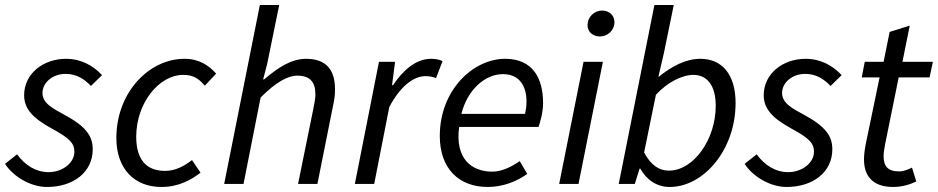

<svg xmlns="http://www.w3.org/2000/svg" viewBox="-24 -732 3732 764"><path d="M-4 -80C29 -29 98 12 163 12C268 12 345 -47 345 -138C345 -191 318 -229 231 -276C187 -300 145 -321 145 -362C145 -403 185 -438 237 -438C281 -438 312 -417 338 -390L382 -433C347 -471 298 -498 239 -498C148 -498 72 -439 72 -353C72 -298 108 -261 183 -220C251 -183 272 -163 272 -128C272 -84 225 -47 169 -47C118 -47 74 -76 44 -118Z M439 -183C439 -59 512 12 618 12C689 12 739 -18 774 -45L740 -95C710 -72 675 -52 633 -52C556 -52 518 -100 518 -188C518 -321 608 -434 705 -434C743 -434 766 -421 791 -391L836 -439C807 -472 768 -498 710 -498C569 -498 439 -364 439 -183Z M1010 -712 868 0H945L1013 -344C1074 -405 1121 -431 1159 -431C1209 -431 1231 -406 1231 -357C1231 -340 1228 -326 1223 -300L1162 0H1239L1301 -310C1307 -337 1309 -354 1309 -377C1309 -452 1276 -498 1194 -498C1135 -498 1082 -463 1027 -416H1023L1039 -477L1087 -712Z M1484 -486 1388 0H1465L1525 -306C1567 -386 1620 -429 1669 -429C1686 -429 1700 -426 1711 -421L1737 -489C1724 -495 1709 -498 1691 -498C1631 -498 1579 -452 1540 -393H1536L1548 -486Z M1986 -498C1859 -498 1726 -374 1726 -191C1726 -61 1802 12 1917 12C1980 12 2035 -12 2074 -40L2044 -91C2013 -69 1973 -49 1935 -49C1851 -49 1786 -102 1803 -227H2119C2125 -245 2137 -283 2137 -322C2137 -422 2095 -498 1986 -498ZM2065 -279H1812C1836 -375 1906 -437 1977 -437C2047 -437 2071 -384 2071 -329C2071 -310 2069 -295 2065 -279Z M2314 -632C2314 -603 2337 -587 2363 -587C2394 -587 2421 -611 2421 -644C2421 -673 2398 -690 2372 -690C2341 -690 2314 -665 2314 -632ZM2298 -486 2201 0H2278L2375 -486Z M2438 0H2502L2521 -61H2524C2548 -17 2589 12 2641 12C2775 12 2903 -135 2903 -322C2903 -436 2849 -498 2763 -498C2703 -498 2646 -466 2598 -427H2596L2618 -522L2657 -712H2580ZM2586 -355C2631 -404 2690 -434 2735 -434C2789 -434 2824 -393 2824 -311C2824 -176 2735 -53 2638 -53C2600 -53 2567 -73 2539 -125Z M2939 -80C2972 -29 3041 12 3106 12C3211 12 3288 -47 3288 -138C3288 -191 3261 -229 3174 -276C3130 -300 3088 -321 3088 -362C3088 -403 3128 -438 3180 -438C3224 -438 3255 -417 3281 -390L3325 -433C3290 -471 3241 -498 3182 -498C3091 -498 3015 -439 3015 -353C3015 -298 3051 -261 3126 -220C3194 -183 3215 -163 3215 -128C3215 -84 3168 -47 3112 -47C3061 -47 3017 -76 2987 -118Z M3530 12C3567 12 3600 1 3622 -10L3605 -65C3590 -58 3573 -50 3554 -50C3508 -50 3492 -71 3492 -111C3492 -124 3495 -142 3498 -158L3552 -424H3675L3688 -486H3567L3596 -630L3516 -605L3492 -486H3417L3405 -424H3476L3421 -159C3416 -133 3414 -114 3414 -97C3414 -36 3445 12 3530 12Z"/></svg>

Font: Cambridge Sans Italic
Style: Regular
Weight: 400
Italic angle: -11°
Version: Version 2.000;PS 002.000;hotconv 1.0.88;makeotf.lib2.5.64775